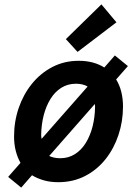

<svg xmlns="http://www.w3.org/2000/svg" viewBox="-20 -813 613 871"><path d="M76.2 38 17 -10.5 73 -74.2Q59 -99 51.4 -128.9Q43.8 -158.8 43.8 -194Q43.8 -261.5 64.8 -323Q85.8 -384.5 124.6 -432.6Q163.5 -480.8 217.5 -509Q271.5 -537.2 337.5 -537.2Q371.8 -537.2 400.9 -529.4Q430 -521.5 453.2 -506.8L501 -561.5L560.2 -513.2L506.8 -452.5Q522.2 -428.2 530.1 -396.9Q538 -365.5 538 -330Q538 -262.5 517.5 -200.9Q497 -139.2 458.9 -91.1Q420.8 -43 366.4 -14.8Q312 13.5 244.2 13.5Q208 13.5 178.5 5Q149 -3.5 125.2 -18ZM253 -95.2Q290.5 -95.2 319.9 -113.8Q349.2 -132.2 369.2 -164.8Q389.2 -197.2 399.9 -239Q410.5 -280.8 411.2 -327.5Q411.2 -331.2 411 -335Q410.8 -338.8 410.2 -341.2L203.2 -105.5Q224.8 -95.2 253 -95.2ZM168.8 -183.2 377.5 -420.5Q366.2 -427.2 352.6 -430.2Q339 -433.2 325 -433.2Q287.5 -433.2 258.1 -414.8Q228.8 -396.2 208.8 -363.8Q188.8 -331.2 178.1 -289.4Q167.5 -247.5 166.8 -201Q166.8 -196.5 167.2 -192Q167.8 -187.5 168.8 -183.2ZM331.8 -577.5 278.8 -635.5 440 -793.2 508.2 -711.8Z"/></svg>

Font: Ubuntu Sans
Style: Italic
Weight: 400
Italic angle: -13.5°
Designer: Dalton Maag Ltd
Foundry: Dalton Maag Ltd
Version: Version 1.006